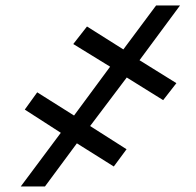

<svg xmlns="http://www.w3.org/2000/svg" viewBox="-20 -675 708 695"><path d="M438.8 -394.5 306.2 -218.8 438.1 -134.8 391.9 -72.3 258.3 -156.2 142.7 0H55.1L200.1 -194.3L69.7 -278.3L114.7 -340.8L248 -256.8L378.6 -433.6L245.2 -515.6L294.9 -579.1L426.5 -496.1L545.1 -655.3H631.7L485 -457L618.5 -374L570.6 -312.5Z"/></svg>

Font: Adwaita Sans
Style: Italic
Weight: 400
Italic angle: -9.39999°
Designer: Rasmus Andersson
Foundry: rsms
Version: Version 4.001;git-9221beed3